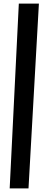

<svg xmlns="http://www.w3.org/2000/svg" viewBox="-20 -780 274 1071"><path d="M197 -760 139 271H34L85 -760Z"/></svg>

Font: Lora Italic
Style: Italic
Weight: 400
Italic angle: -3°
Designer: Olga Karpushina, Alexei Vanyashin (Cyrillic)
Foundry: Cyreal
Version: Version 2.210; ttfautohint (v1.8.1.43-b0c9)